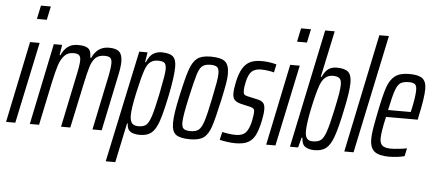

<svg xmlns="http://www.w3.org/2000/svg" viewBox="-60 -876 2711 1200"><g transform="rotate(5 1295.0 -276.0)"><path d="M133 -658 151 -743H213L195 -658ZM-3 0 103 -510H163L55 0Z M252 -510H304L294 -445H299Q314 -479 338.5 -498.5Q363 -518 403 -518Q437 -518 455 -510.5Q473 -503 479.5 -488Q486 -473 487 -445H492Q525 -518 597 -518Q643 -518 662.5 -499.5Q682 -481 682 -437Q682 -401 667 -335L597 0H539L603 -307Q621 -387 621 -422Q621 -447 610.5 -456Q600 -465 575 -465Q538 -465 518 -445.5Q498 -426 486.5 -389Q475 -352 457 -267L400 0H342L406 -307Q425 -392 425 -423Q425 -447 414.5 -456Q404 -465 379 -465Q343 -465 321.5 -440.5Q300 -416 288 -378Q276 -340 260 -267L204 0H146Z M788 -510H840L830 -448H835Q852 -489 875.5 -503.5Q899 -518 927 -518Q977 -518 998.5 -500Q1020 -482 1020 -434Q1020 -376 996 -256Q973 -145 954.5 -90.5Q936 -36 909.5 -14Q883 8 837 8Q795 8 775 -7.5Q755 -23 756 -56H751L699 191H639ZM936 -255 941 -282Q950 -327 956 -361.5Q962 -396 962 -414Q962 -445 950.5 -454.5Q939 -464 910 -464Q880 -464 861 -448.5Q842 -433 830 -398Q813 -350 791.5 -251Q770 -152 770 -109Q770 -75 782.5 -60Q795 -45 823 -45Q855 -45 871.5 -59Q888 -73 902 -115.5Q916 -158 936 -255Z M1037 -84Q1037 -141 1062 -253Q1088 -373 1106 -424.5Q1124 -476 1152 -497Q1180 -518 1236 -518Q1300 -518 1326 -497Q1352 -476 1352 -419Q1352 -393 1346 -358Q1340 -323 1325 -253Q1299 -134 1282 -83.5Q1265 -33 1236.5 -12.5Q1208 8 1152 8Q1089 8 1063 -11.5Q1037 -31 1037 -84ZM1266 -253Q1281 -325 1287 -360.5Q1293 -396 1293 -417Q1293 -446 1281 -456.5Q1269 -467 1240 -467Q1205 -467 1187.5 -452.5Q1170 -438 1157.5 -397Q1145 -356 1122 -253Q1095 -132 1095 -92Q1095 -63 1107.5 -53Q1120 -43 1150 -43Q1184 -43 1201.5 -57.5Q1219 -72 1232.5 -113.5Q1246 -155 1266 -253Z M1337 -5 1349 -55Q1359 -52 1386 -48Q1413 -44 1434 -44Q1476 -44 1496.5 -66.5Q1517 -89 1528 -140Q1536 -184 1536 -195Q1536 -212 1529.5 -217.5Q1523 -223 1508 -227L1451 -240Q1422 -247 1409.5 -260.5Q1397 -274 1397 -301Q1397 -330 1406 -372Q1418 -429 1437.5 -460.5Q1457 -492 1485 -505Q1513 -518 1557 -518Q1582 -518 1607.5 -514Q1633 -510 1649 -505L1638 -454Q1625 -458 1601.5 -461.5Q1578 -465 1556 -465Q1519 -465 1498.5 -446.5Q1478 -428 1467 -377Q1460 -348 1460 -324Q1460 -307 1466 -300.5Q1472 -294 1487 -291L1550 -277Q1574 -272 1586 -259.5Q1598 -247 1598 -218Q1598 -189 1588 -142Q1576 -86 1559.5 -54Q1543 -22 1514.5 -7Q1486 8 1437 8Q1410 8 1380.5 3.5Q1351 -1 1337 -5Z M1765 -658 1783 -743H1845L1827 -658ZM1629 0 1735 -510H1795L1687 0Z M1851 -63H1846L1829 0H1778L1934 -743H1994L1932 -453H1938Q1952 -486 1973 -502Q1994 -518 2027 -518Q2077 -518 2098.5 -499Q2120 -480 2120 -432Q2120 -375 2094 -256Q2071 -145 2051.5 -90Q2032 -35 2005 -13.5Q1978 8 1933 8Q1897 8 1874.5 -6.5Q1852 -21 1851 -63ZM2035 -255Q2049 -320 2055 -356Q2061 -392 2061 -414Q2061 -444 2048 -454.5Q2035 -465 2007 -465Q1952 -465 1928 -398Q1909 -345 1889 -249Q1869 -153 1869 -106Q1869 -75 1880 -60.5Q1891 -46 1916 -46Q1950 -46 1967.5 -59.5Q1985 -73 1999.5 -115Q2014 -157 2035 -255Z M2119 0 2274 -743H2334L2177 0Z M2280 -92Q2280 -119 2285.5 -154Q2291 -189 2304 -254Q2326 -365 2343 -417Q2360 -469 2391.5 -493.5Q2423 -518 2482 -518Q2540 -518 2564.5 -499Q2589 -480 2589 -433Q2589 -377 2562 -255L2559 -238H2360Q2338 -141 2338 -102Q2338 -69 2354.5 -56Q2371 -43 2408 -43Q2428 -43 2459.5 -46.5Q2491 -50 2508 -54L2497 -4Q2481 1 2453 4.5Q2425 8 2399 8Q2336 8 2308 -15Q2280 -38 2280 -92ZM2511 -282 2517 -307Q2533 -381 2533 -422Q2533 -449 2521.5 -458Q2510 -467 2484 -467Q2449 -467 2431 -455Q2413 -443 2400 -406Q2387 -369 2369 -282Z"/></g></svg>

Font: Saira Ultra Condensed
Style: Italic
Weight: 400
Width: 1
Italic angle: -12°
Designer: Hector Gatti with collaboration of the Omnibus-Type team
Foundry: Omnibus-Type
Version: Version 1.001; ttfautohint (v1.8)